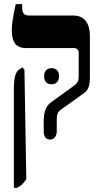

<svg xmlns="http://www.w3.org/2000/svg" viewBox="-20 -667 476 927"><path d="M222 7C241 7 254 -10 254 -34V-79C254 -111 255 -125 276 -139L385 -217C409 -234 414 -257 414 -299V-490C414 -559 385 -592 334 -592H122C97 -592 87 -603 87 -629V-647H56C43 -587 37 -553 37 -522C37 -464 56 -435 106 -435H336C351 -435 360 -427 360 -412V-305C360 -277 357 -269 341 -256L225 -172C198 -152 191 -119 191 -78V-34C191 -7 203 7 222 7ZM47 240H62C80 231 92 221 107 198L98 -330L88 -342L72 -331C55 -320 47 -291 47 -237ZM193 -299C193 -272 208 -260 229 -260C249 -260 265 -272 265 -299C265 -326 249 -338 229 -338C208 -338 193 -326 193 -299Z"/></svg>

Font: Noto Serif Hebrew ExtraCondensed ExtraBold
Style: Regular
Weight: 800
Width: 2
Designer: Monotype Design Team
Foundry: Monotype Imaging Inc.
Version: Version 2.004